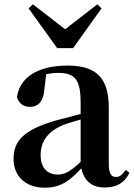

<svg xmlns="http://www.w3.org/2000/svg" viewBox="-20 -857 625 893"><path d="M466 15C522 15 558 -5 582 -53L565 -67C547 -41 535 -34 520 -34C498 -34 486 -48 486 -95V-356C486 -494 428 -552 295 -552C154 -552 72 -496 59 -406C67 -376 89 -360 120 -360C154 -360 182 -382 186 -439L195 -512C215 -516 232 -518 250 -518C327 -518 355 -488 355 -381V-327L245 -298C93 -255 43 -204 43 -118C43 -34 103 16 187 16C263 16 304 -16 358 -74C371 -18 405 15 466 15ZM133 -837 113 -818 246 -633H320L452 -818L433 -837L283 -721ZM355 -104C306 -57 277 -45 250 -45C201 -45 169 -75 169 -136C169 -203 206 -248 277 -277C297 -284 325 -293 355 -301Z"/></svg>

Font: Noto Serif CJK KR
Style: Bold
Weight: 700
Designer: Ryoko NISHIZUKA 西塚涼子 (kana & ideographs); Frank Grießhammer (Latin, Greek & Cyrillic); Wenlong ZHANG 张文龙 (bopomofo); San
Foundry: Adobe
Version: Version 2.001;hotconv 1.1.0;makeotfexe 2.6.0